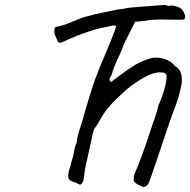

<svg xmlns="http://www.w3.org/2000/svg" viewBox="-20 -735 769 777"><path d="M729 -668Q729 -661 727 -658Q725 -655 707 -655L637 -656Q581 -656 571 -651L527 -647L483 -560Q482 -556 475.5 -540Q469 -524 464 -513Q438 -459 434 -439Q433 -434 429.5 -428Q426 -422 424 -419L423 -413Q423 -410 425.5 -407.5Q428 -405 429 -403Q447 -417 456 -423Q494 -452 522 -469.5Q550 -487 586 -498Q597 -502 611 -502Q635 -502 657 -492Q679 -482 687 -468Q703 -461 710 -444Q716 -429 716 -413Q716 -395 710 -372Q704 -349 702 -341Q695 -318 681 -281L672 -257Q674 -265 639 -160Q626 -123 606 -62Q608 -69 595.5 -31.5Q583 6 579 10Q575 17 564 22Q550 19 535.5 10.5Q521 2 521 -8Q521 -23 524 -30Q555 -100 595 -225L604 -250Q618 -291 621 -309Q633 -332 644.5 -372Q656 -412 654 -431Q649 -442 633 -442Q603 -445 556 -417.5Q509 -390 476 -358Q471 -354 450 -333.5Q429 -313 420 -301Q398 -275 385 -250Q369 -223 365 -218Q360 -213 358.5 -205.5Q357 -198 356 -196L326 -60Q323 -46 320.5 -25.5Q318 -5 317 -3Q310 12 305 12Q300 12 291 6Q287 5 274.5 0Q262 -5 258 -11Q256 -19 256 -24Q256 -35 260 -48Q264 -61 266 -67Q267 -75 271 -86Q277 -104 278 -113Q279 -117 281.5 -131Q284 -145 290 -157Q292 -179 300 -204Q308 -229 311 -238Q349 -372 366 -417Q385 -468 406 -515Q414 -534 431 -576Q448 -618 450 -629Q448 -630 446 -631Q444 -632 438 -632Q416 -628 414 -627Q384 -621 368 -616.5Q352 -612 309 -597Q302 -595 260 -577Q232 -564 228 -563Q226 -562 223 -562Q216 -562 214 -567Q206 -584 202.5 -593.5Q199 -603 200 -615Q200 -625 210 -627Q231 -630 270 -646Q309 -662 314 -664L368 -678L453 -696L483 -700Q494 -703 515 -705L644 -715H646Q650 -715 656.5 -712.5Q663 -710 670 -712Q678 -714 695.5 -708.5Q713 -703 720 -692Q729 -678 729 -668Z"/></svg>

Font: Caveat
Style: Regular
Weight: 400
Designer: Pablo Impallari
Foundry: Pablo Impallari
Version: Version 1.500; ttfautohint (v1.6)